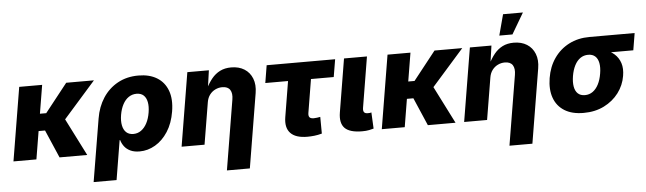

<svg xmlns="http://www.w3.org/2000/svg" viewBox="-55 -993 4784 1421"><g transform="rotate(-5 2337.0 -283.0)"><path d="M272 -545.9 181.6 0H11.2L101.6 -545.9ZM656.7 -545.9 357.9 -207.5H177.2L197.8 -334.5H283.7L450.7 -545.9ZM353.5 0 261.2 -213.9 411.6 -291.5 559.1 0Z M588.9 204.1 666.5 -261.7Q680.7 -347.7 723.4 -413.1Q766.1 -478.5 833.3 -515.6Q900.4 -552.7 987.3 -552.7Q1068.8 -552.7 1124.5 -518.8Q1180.2 -484.9 1204.1 -420.7Q1228 -356.4 1212.9 -265.6Q1198.7 -179.2 1159.2 -117.9Q1119.6 -56.6 1064.5 -24.4Q1009.3 7.8 948.7 7.8Q907.2 7.8 879.2 -5.9Q851.1 -19.5 834.7 -41.5Q818.4 -63.5 811.5 -88.4H807.6L759.3 204.1ZM913.1 -125Q945.8 -125 971.4 -143.6Q997.1 -162.1 1014.4 -195.3Q1031.7 -228.5 1039.1 -273.4Q1046.4 -317.9 1040 -350.6Q1033.7 -383.3 1014.2 -401.4Q994.6 -419.4 961.9 -419.4Q929.7 -419.4 903.6 -401.9Q877.4 -384.3 859.9 -351.6Q842.3 -318.8 834.5 -273.4Q827.1 -229 834 -195.3Q840.8 -161.6 860.8 -143.3Q880.9 -125 913.1 -125Z M1482.4 -311.5 1430.7 0H1260.3L1350.6 -545.9H1510.7L1491.2 -408.2H1483.9Q1504.9 -451.7 1531.2 -484.1Q1557.6 -516.6 1593.3 -534.7Q1628.9 -552.7 1676.3 -552.7Q1733.9 -552.7 1774.2 -527.3Q1814.5 -502 1832.8 -455.6Q1851.1 -409.2 1840.8 -347.7L1749.5 204.1H1579.1L1665 -314.5Q1672.9 -360.8 1656.2 -386.7Q1639.6 -412.6 1598.1 -412.6Q1570.8 -412.6 1546.1 -400.6Q1521.5 -388.7 1504.6 -366.2Q1487.8 -343.8 1482.4 -311.5Z M2194.3 7.8Q2107.4 7.8 2069.1 -33Q2030.8 -73.7 2043.9 -151.9L2087.4 -415.5H1918.5L1939.9 -545.9H2448.7L2426.8 -415.5H2257.8L2216.8 -167Q2213.4 -145.5 2221.7 -135Q2230 -124.5 2253.4 -124.5Q2262.2 -124.5 2278.3 -126.5Q2294.4 -128.4 2301.8 -130.4L2302.7 -6.3Q2272.9 2 2245.8 4.9Q2218.8 7.8 2194.3 7.8Z M2602.5 2.9Q2509.8 2.9 2473.1 -34.4Q2436.5 -71.8 2449.2 -149.9L2514.6 -545.9H2685.1L2623 -169.4Q2619.6 -147.9 2627 -137.5Q2634.3 -127 2654.3 -127Q2665 -127 2671.4 -127.7Q2677.7 -128.4 2681.6 -130.4L2687.5 -9.8Q2675.8 -5.9 2653.6 -1.5Q2631.3 2.9 2602.5 2.9Z M3008.3 -545.9 2918 0H2747.6L2837.9 -545.9ZM3393.1 -545.9 3094.2 -207.5H2913.6L2934.1 -334.5H3020L3187 -545.9ZM3089.8 0 2997.6 -213.9 3147.9 -291.5 3295.4 0Z M3581.5 -311.5 3529.8 0H3359.4L3449.7 -545.9H3609.9L3590.3 -408.2H3583Q3604 -451.7 3630.4 -484.1Q3656.7 -516.6 3692.4 -534.7Q3728 -552.7 3775.4 -552.7Q3833 -552.7 3873.3 -527.3Q3913.6 -502 3931.9 -455.6Q3950.2 -409.2 3939.9 -347.7L3848.6 204.1H3678.2L3764.2 -314.5Q3772 -360.8 3755.4 -386.7Q3738.8 -412.6 3697.3 -412.6Q3669.9 -412.6 3645.3 -400.6Q3620.6 -388.7 3603.8 -366.2Q3586.9 -343.8 3581.5 -311.5ZM3674.3 -614.3 3715.8 -769.5H3863.3L3772 -614.3Z M4246.6 10.3Q4160.6 10.3 4105 -24.4Q4049.3 -59.1 4026.9 -121.8Q4004.4 -184.6 4018.1 -268.6Q4031.7 -352.1 4075 -414.3Q4118.2 -476.6 4185.5 -511.2Q4252.9 -545.9 4338.4 -545.9H4673.8L4652.8 -419.4H4415L4316.9 -415.5Q4283.7 -415.5 4258.3 -397.7Q4232.9 -379.9 4216.1 -347.2Q4199.2 -314.5 4191.4 -268.6Q4184.1 -223.6 4189.9 -190.2Q4195.8 -156.7 4215.3 -138.4Q4234.9 -120.1 4267.6 -120.1Q4300.3 -120.1 4325.7 -138.2Q4351.1 -156.2 4368.4 -189.7Q4385.7 -223.1 4393.1 -268.6Q4400.9 -314.5 4394.5 -347.4Q4388.2 -380.4 4368.7 -397.9Q4349.1 -415.5 4316.9 -415.5L4323.7 -456.5Q4384.8 -456.5 4432.9 -442.6Q4481 -428.7 4512.5 -400.9Q4543.9 -373 4557.1 -332.3Q4570.3 -291.5 4561 -237.3Q4549.8 -168.5 4507.6 -112.3Q4465.3 -56.2 4398.7 -22.9Q4332 10.3 4246.6 10.3Z"/></g></svg>

Font: Inter ExtraBold
Style: Italic
Weight: 800
Italic angle: -9.3988°
Designer: Rasmus Andersson
Foundry: rsms
Version: Version 4.001;git-66647c0bb